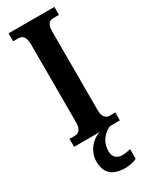

<svg xmlns="http://www.w3.org/2000/svg" viewBox="-244 -760 818 1046"><g transform="rotate(-30 165.5 -237.0)"><path d="M22 0H183C133 14 87 68 87 130C87 206 129 240 210 240C227 240 263 234 280 224V163C261 168 243 171 229 171C197 171 172 154 172 115C172 52 214 13 248 0H310V-50H275C252 -50 233 -65 233 -110V-601C233 -651 249 -664 275 -664H310V-714H22V-664H56C77 -664 98 -651 98 -601V-109C98 -63 77 -50 56 -50H22Z"/></g></svg>

Font: Noto Serif Khmer ExtraCondensed
Style: Bold
Weight: 700
Width: 2
Designer: Danh Hong and the Monotype Design Team
Foundry: Monotype Imaging Inc.
Version: Version 2.004